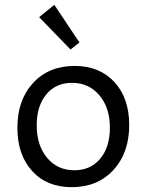

<svg xmlns="http://www.w3.org/2000/svg" viewBox="-20 -765 607 795"><path d="M272 -560 142 -694 205 -745 309 -589ZM277 10Q174 10 113 -57Q52 -124 52 -236Q52 -351 117 -421.5Q182 -492 289 -492Q392 -492 453.5 -425.5Q515 -359 515 -247Q515 -132 449.5 -61Q384 10 277 10ZM288 -60Q355 -60 395 -108Q435 -156 435 -236Q435 -319 391.5 -370.5Q348 -422 278 -422Q211 -422 171.5 -374Q132 -326 132 -246Q132 -163 175 -111.5Q218 -60 288 -60Z"/></svg>

Font: Cantarell
Style: Regular
Weight: 400
Designer: Dave Crossland, Nikolaus Waxweiler, Florian Fecher, Jacques Le Bailly, Eben Sorkin, Alexei Vanyashin, Alexios Zavras, Em
Version: Version 0.303